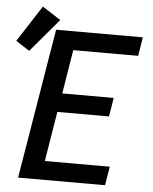

<svg xmlns="http://www.w3.org/2000/svg" viewBox="-89 -890 746 937"><g transform="rotate(5 284.0 -421.0)"><path d="M35 0 157 -735H582L567 -643H249L214 -428H466L451 -336H198L158 -92H476L461 0ZM35 -621 -32 -664 83 -842 173 -784Z"/></g></svg>

Font: Iosevka Curly SmBdExObl
Style: Regular
Weight: 600
Width: 7
Italic angle: -9°
Monospace: yes
Designer: Belleve Invis
Foundry: Belleve Invis
Version: Version 11.1.0; ttfautohint (v1.8.3)